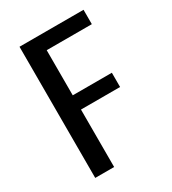

<svg xmlns="http://www.w3.org/2000/svg" viewBox="-164 -748 749 837"><g transform="rotate(-30 210.5 -330.0)"><path d="M389.2 -587.9H162.1V-360.8H358.9V-289.1H162.1V0H66.9V-660.2H389.2Z"/></g></svg>

Font: Sansita Light
Style: Regular
Weight: 300
Designer: Pablo Cosgaya
Foundry: Omnibus-Type
Version: Version 1.006;hotconv 1.0.109;makeotfexe 2.5.65596